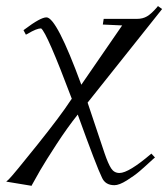

<svg xmlns="http://www.w3.org/2000/svg" viewBox="-35 -595 551 629"><path d="M-14.6 0 -5.9 -7.8Q8.8 -22.5 86.9 -120.1Q165 -217.8 195.3 -264.6L200.2 -271.5Q118.2 -489.3 99.6 -502Q85 -502 55.7 -484.4L49.8 -481.4L42 -496.1L45.9 -499Q97.7 -538.1 117.2 -538.1Q150.4 -538.1 231.4 -317.4L365.2 -511.7L301.8 -514.6L304.7 -533.2H414.1Q432.6 -533.2 446.8 -541.5Q460.9 -549.8 479.5 -571.3L482.4 -575.2L496.1 -565.4L252 -258.8Q275.4 -190.4 307.6 -92.8Q319.3 -58.6 329.1 -43.5Q338.9 -28.3 356.4 -28.3Q386.7 -28.3 460.9 -91.8L472.7 -79.1Q470.7 -77.1 465.8 -73.2Q438.5 -47.9 421.9 -33.7Q405.3 -19.5 380.4 -3.9Q355.5 11.7 339.8 11.7Q309.6 11.7 298.8 -13.7Q282.2 -46.9 219.7 -219.7Q185.5 -176.8 149.9 -122.1Q114.3 -67.4 96.7 -37.1Q79.1 -6.8 70.3 9.8L68.4 13.7Z"/></svg>

Font: Kleymisska
Style: Regular
Weight: 500
Italic angle: -8°
Designer: gluk
Foundry: gluk
Version: Version 0.298